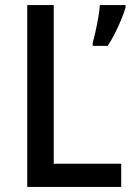

<svg xmlns="http://www.w3.org/2000/svg" viewBox="-20 -734 520 754"><path d="M87 0V-714H191V-91H456V0ZM473 -704Q467 -684 456 -657Q445 -630 431 -602.5Q417 -575 403 -554H344V-566Q349 -583 355 -610Q361 -637 366 -665.5Q371 -694 372 -714H473Z"/></svg>

Font: Noto Sans Sinhala UI SemiCondensed Medium
Style: Regular
Weight: 500
Width: 4
Designer: Jelle Bosma - Monotype Design Team
Foundry: Monotype Imaging Inc.
Version: Version 2.006; ttfautohint (v1.8.4.7-5d5b)